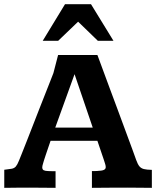

<svg xmlns="http://www.w3.org/2000/svg" viewBox="-20 -903 750 923"><path d="M0.5 0V-86.9Q23.9 -89.4 36.4 -91.8Q48.8 -94.2 56.2 -102.8Q63.5 -111.3 71.3 -130.9Q75.7 -141.6 85.7 -166.7Q95.7 -191.9 109.4 -226.6Q123 -261.2 138.4 -300.8Q153.8 -340.3 169.2 -379.9Q184.6 -419.4 198.5 -454.3Q212.4 -489.3 222.4 -514.9Q232.4 -540.5 236.8 -551.8L259.3 -638.7H448.2Q448.2 -638.7 456.5 -616.5Q464.8 -594.2 478.5 -556.9Q492.2 -519.5 509 -474.4Q525.9 -429.2 543.2 -382.6Q560.5 -335.9 575.7 -294.7Q590.8 -253.4 601.6 -224.6Q612.3 -195.8 615.7 -186.5Q627.9 -152.8 635 -133.1Q642.1 -113.3 650.1 -103.5Q658.2 -93.8 671.6 -90.3Q685.1 -86.9 710 -86.4V0Q681.2 0 654.3 -0.5Q627.4 -1 591.3 -1Q549.8 -1 509 -0.7Q468.3 -0.5 421.9 0V-80.6Q425.8 -80.6 435.1 -80.6Q444.3 -80.6 447.3 -81.1Q470.2 -82 479.2 -86.2Q488.3 -90.3 488.3 -99.6Q488.3 -105.5 485.8 -114Q483.4 -122.6 479.5 -133.8L448.2 -226.1H223.1Q221.7 -222.2 218 -211.2Q214.4 -200.2 209.5 -186.3Q204.6 -172.4 200 -158.4Q195.3 -144.5 192.1 -134.3Q189 -124 188 -120.6Q183.1 -105 183.1 -99.1Q183.1 -88.4 189.9 -84.7Q196.8 -81.1 211.9 -80.6Q214.8 -80.1 229.2 -80.1Q243.7 -80.1 247.1 -80.1V0Q217.3 0 186.8 -0.5Q156.2 -1 121.6 -1Q87.4 -1 60.5 -0.7Q33.7 -0.5 0.5 0ZM245.6 -289.6H425.8L338.4 -546.4ZM185.5 -707 292.5 -882.8H417.5L525.4 -707H450.2L355.5 -798.8L259.8 -707Z"/></svg>

Font: Kameron
Style: Bold
Weight: 700
Designer: Vernon Adams
Foundry: Vernon Adams
Version: Version 1.100